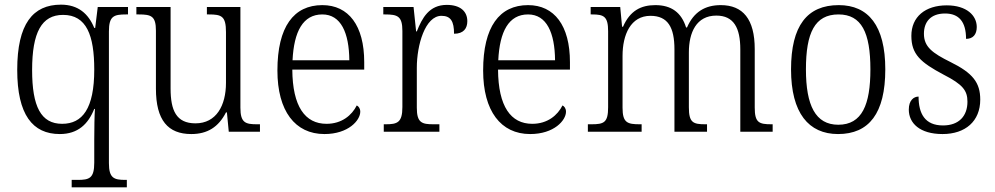

<svg xmlns="http://www.w3.org/2000/svg" viewBox="-20 -566 4275 825"><path d="M288 239H525V207H519C470 207 448 200 448 135V-431C448 -497 469 -504 522 -504H530V-536H400L389 -446H385C360 -507 316 -546 242 -546C121 -546 54 -463 54 -266C54 -73 120 10 237 10C315 10 359 -33 385 -98H388C386 -74 385 -12 385 34V133C385 200 364 207 314 207H288ZM247 -34C156 -34 118 -108 118 -265C118 -427 159 -502 251 -502C352 -502 385 -414 385 -267C385 -99 334 -34 247 -34Z M802 10C871 10 919 -20 951 -83H955L963 0H1097V-32H1085C1035 -32 1013 -38 1013 -103V-536H869V-504H877C932 -504 951 -497 951 -428V-210C951 -112 909 -36 820 -36C737 -36 713 -92 713 -186V-536H566V-504H576C630 -504 650 -497 650 -434V-185C650 -49 702 10 802 10Z M1374 10C1477 10 1528 -49 1528 -86C1528 -100 1521 -109 1513 -113C1492 -71 1449 -34 1383 -34C1291 -34 1237 -108 1236 -267H1545V-299C1545 -456 1478 -544 1365 -544C1242 -544 1172 -451 1172 -263C1172 -89 1248 10 1374 10ZM1481 -307H1237C1243 -431 1282 -504 1365 -504C1445 -504 1480 -425 1481 -307Z M1629 0H1868V-32H1843C1793 -32 1771 -38 1771 -103V-275C1771 -373 1807 -498 1877 -498C1917 -498 1931 -474 1931 -421C1972 -421 1988 -444 1988 -475C1988 -517 1958 -545 1900 -545C1824 -545 1794 -489 1771 -431H1768L1757 -536H1627V-504H1634C1688 -504 1709 -497 1709 -433V-106C1709 -39 1687 -32 1637 -32H1629Z M2258 10C2361 10 2412 -49 2412 -86C2412 -100 2405 -109 2397 -113C2376 -71 2333 -34 2267 -34C2175 -34 2121 -108 2120 -267H2429V-299C2429 -456 2362 -544 2249 -544C2126 -544 2056 -451 2056 -263C2056 -89 2132 10 2258 10ZM2365 -307H2121C2127 -431 2166 -504 2249 -504C2329 -504 2364 -425 2365 -307Z M2506 0H2737V-32H2730C2676 -32 2655 -38 2655 -103V-326C2655 -417 2690 -498 2775 -498C2850 -498 2878 -448 2878 -354V0H3018V-32H3011C2958 -32 2940 -39 2940 -105V-341C2940 -426 2972 -499 3058 -499C3133 -499 3161 -446 3161 -354V0H3300V-32H3295C3241 -32 3223 -39 3223 -104V-355C3223 -484 3172 -544 3077 -544C3010 -544 2961 -515 2932 -448H2928C2908 -512 2865 -544 2796 -544C2734 -544 2687 -520 2657 -451H2653L2645 -536H2518V-504H2524C2574 -504 2593 -496 2593 -432V-105C2593 -39 2575 -32 2521 -32H2506Z M3581 10C3714 10 3784 -79 3784 -268C3784 -456 3711 -544 3584 -544C3448 -544 3379 -455 3379 -268C3379 -80 3455 10 3581 10ZM3582 -30C3484 -30 3443 -113 3443 -268C3443 -425 3481 -504 3583 -504C3682 -504 3720 -426 3720 -268C3720 -116 3684 -30 3582 -30Z M4030 10C4128 10 4192 -45 4192 -138C4192 -211 4160 -252 4065 -299C3986 -338 3950 -365 3950 -421C3950 -471 3978 -508 4041 -508C4100 -508 4131 -473 4131 -399C4161 -399 4177 -418 4177 -450C4177 -499 4134 -543 4048 -543C3956 -543 3896 -494 3896 -412C3896 -333 3935 -298 4035 -245C4117 -203 4137 -177 4137 -129C4137 -68 4101 -27 4032 -27C3954 -27 3927 -78 3927 -151C3907 -151 3885 -136 3885 -95C3885 -37 3932 10 4030 10Z"/></svg>

Font: Noto Serif Georgian SemiCondensed Light
Style: Regular
Weight: 300
Width: 4
Designer: Monotype Design Team, Akaki Razmadze
Foundry: Google LLC
Version: Version 2.003